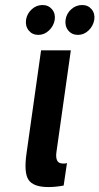

<svg xmlns="http://www.w3.org/2000/svg" viewBox="-20 -746 402 776"><path d="M146 -542.7 87.3 -126.9Q75.9 -48.1 95.4 -19.1Q115 10 175.3 10Q189.4 10 204.4 8.6Q219.4 7.3 237.3 3.9L250.7 -87.1Q245.7 -85.1 242.1 -85.1Q238.6 -85.1 234.1 -85.1Q217.1 -85.1 211.1 -97Q205.1 -108.9 207.9 -129.9L266.3 -542.7ZM135.1 -605Q159 -605 177.9 -622.8Q196.9 -640.6 201.3 -666.4Q204.7 -691.3 190.2 -708.5Q175.7 -725.7 151.9 -725.7Q127.3 -725.7 108.4 -708.5Q89.4 -691.3 85.3 -666.4Q81.6 -640.6 96.1 -622.8Q110.6 -605 135.1 -605ZM295.3 -605Q319.1 -605 337.9 -622.8Q356.7 -640.6 361.1 -666.4Q364.6 -691.3 350.2 -708.5Q335.9 -725.7 312 -725.7Q287.1 -725.7 267.9 -708.5Q248.6 -691.3 245.1 -666.4Q241.4 -640.6 255.9 -622.8Q270.4 -605 295.3 -605Z"/></svg>

Font: Secuela ExtLt
Style: Italic
Weight: 200
Italic angle: -8°
Designer: Fernando Haro
Foundry: deFharo
Version: Version 1.704